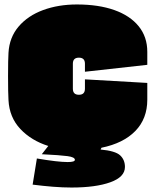

<svg xmlns="http://www.w3.org/2000/svg" viewBox="-20 -656 695 859"><path d="M360 -301 639 -285V-210Q639 -125 585.5 -70Q532 -15 434 5L430 13Q496 19 517.5 39Q539 59 539 91Q539 136 473.5 159.5Q408 183 300 183Q261 183 217 179.5Q173 176 126 170L145 53Q192 61 226.5 65Q261 69 283 69Q315 69 315 59Q315 47 282 42.5Q249 38 167 34L196 -3Q120 -27 71 -79Q22 -131 18 -208Q17 -222 16.5 -250.5Q16 -279 16 -316Q16 -352 16.5 -379.5Q17 -407 18 -420Q22 -489 63.5 -537.5Q105 -586 173 -611Q241 -636 324 -636Q421 -636 491.5 -611Q562 -586 600.5 -538.5Q639 -491 639 -424V-366L360 -335V-371Q360 -398 333 -398Q306 -398 306 -371V-259Q306 -232 333 -232Q360 -232 360 -259Z"/></svg>

Font: Gasoek One
Style: Regular
Weight: 400
Designer: Jiashuo Zhang
Foundry: JAMO
Version: Version 1.000; ttfautohint (v1.8.4.7-5d5b);gftools[0.9.29]